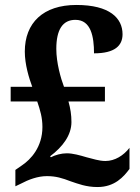

<svg xmlns="http://www.w3.org/2000/svg" viewBox="-20 -744 565 774"><path d="M373 10C443 10 479 -32 502 -63V-148C478 -117 443 -95 405 -95C379 -95 354 -104 329 -110C302 -118 274 -126 249 -126C227 -126 202 -119 185 -110L182 -114C234 -153 268 -200 268 -252C268 -281 264 -306 256 -335H403V-394H238C225 -428 207 -491 207 -547C207 -625 233 -664 284 -664C347 -664 359 -596 359 -529C443 -529 474 -560 474 -606C474 -671 422 -724 288 -724C154 -724 80 -652 80 -536C80 -484 97 -429 110 -394H23V-335H130C142 -300 151 -270 151 -232C151 -151 104 -101 68 -77L42 -59V7L63 -3C95 -20 132 -34 169 -34C206 -34 231 -26 265 -13C295 -3 327 10 373 10Z"/></svg>

Font: Noto Serif Ethiopic SemiCondensed
Style: Bold
Weight: 700
Width: 4
Designer: Monotype Design Team
Foundry: Monotype Imaging Inc.
Version: Version 2.102